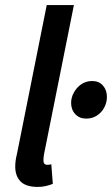

<svg xmlns="http://www.w3.org/2000/svg" viewBox="-20 -726 441 756"><path d="M129 10Q82 10 61 -11.5Q40 -33 40 -70Q40 -81 41.5 -93Q43 -105 47 -121L164 -706H271L153 -117Q152 -109 151.5 -104Q151 -99 151 -94Q151 -77 167 -77Q170 -77 173 -77.5Q176 -78 182 -79L188 -2Q175 3 160.5 6.5Q146 10 129 10ZM319 -259Q293 -259 276.5 -276.5Q260 -294 260 -321Q260 -342 271 -362Q282 -382 300.5 -394.5Q319 -407 343 -407Q370 -407 385.5 -389Q401 -371 401 -344Q401 -323 391 -303.5Q381 -284 362.5 -271.5Q344 -259 319 -259Z"/></svg>

Font: Source Sans 3 ExtraLight SemiBold
Style: Italic
Weight: 600
Italic angle: -11°
Version: Version 3.052;hotconv 1.1.0;makeotfexe 2.6.0